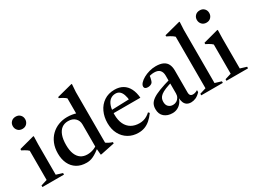

<svg xmlns="http://www.w3.org/2000/svg" viewBox="-54 -1285 2445 1857"><g transform="rotate(-30 1168.5 -356.0)"><path d="M140.5 -583Q109 -583 90 -603.2Q71 -623.5 71 -652Q71 -680.5 90 -700Q109 -719.5 140.5 -719.5Q171.5 -719.5 190.2 -700Q209 -680.5 209 -652Q209 -623.5 190.2 -603.2Q171.5 -583 140.5 -583ZM198.5 -468.5 196 -376.5V-39L266 -17.5V0H25V-17.5L94.5 -39V-365Q89 -371.5 78 -379Q67 -386.5 53.2 -394.5Q39.5 -402.5 24.5 -409.5V-424.5L188.5 -468.5Z M663.5 -330.5Q663.5 -373 635.2 -400.8Q607 -428.5 557 -428.5Q515.5 -428.5 486.2 -406.5Q457 -384.5 441.8 -342Q426.5 -299.5 426.5 -237Q426.5 -176 442.8 -135.8Q459 -95.5 489 -75.2Q519 -55 561 -55Q596 -55 628 -66.5Q660 -78 690 -103.5L692 -74Q659 -48.5 634.2 -31.8Q609.5 -15 589.5 -5.8Q569.5 3.5 551.8 7.2Q534 11 515.5 11Q452 11 407.5 -16.2Q363 -43.5 339.8 -92.2Q316.5 -141 316.5 -205Q316.5 -267.5 336.5 -316Q356.5 -364.5 391.5 -398.2Q426.5 -432 472.2 -449.5Q518 -467 569.5 -467Q596.5 -467 622 -463Q647.5 -459 674 -450.5Q700.5 -442 728 -428L663.5 -409V-622Q657 -628.5 646 -636Q635 -643.5 621.2 -651Q607.5 -658.5 592 -665.5V-677.5L761.5 -721.5H770.5L764.5 -634V-69Q769.5 -65 777.5 -60Q785.5 -55 795.2 -50.2Q805 -45.5 814.8 -41.5Q824.5 -37.5 833 -35.5V-20.5L680 11H670.5L663.5 -65.5Z M1098.5 -467Q1151.5 -467 1189.8 -444.5Q1228 -422 1250.2 -379Q1272.5 -336 1277.5 -274.5H960.5L961 -309.5L1221.5 -318L1175.5 -295.5Q1172 -339.5 1161.5 -369.2Q1151 -399 1133 -414.2Q1115 -429.5 1087.5 -429.5Q1054.5 -429.5 1030 -411Q1005.5 -392.5 992 -354.5Q978.5 -316.5 978.5 -258.5Q978.5 -195 999.5 -151.8Q1020.5 -108.5 1058.8 -86.5Q1097 -64.5 1149.5 -64.5Q1172 -64.5 1192.8 -70Q1213.5 -75.5 1233 -86.8Q1252.5 -98 1270.5 -115L1283 -101.5Q1255 -63 1226 -38Q1197 -13 1164.8 -1Q1132.5 11 1094.5 11Q1032 11 983 -18Q934 -47 906.5 -99Q879 -151 879 -220.5Q879 -288 904.8 -344Q930.5 -400 979.8 -433.5Q1029 -467 1098.5 -467Z M1624.5 -291 1630 -258.5Q1573.5 -243.5 1538 -228.8Q1502.5 -214 1483.2 -198.8Q1464 -183.5 1456.5 -166.5Q1449 -149.5 1449 -128.5Q1449 -92.5 1468.8 -74.2Q1488.5 -56 1517.5 -56Q1540 -56 1557.8 -66.5Q1575.5 -77 1586 -95.5Q1596.5 -114 1596.5 -138V-337Q1596.5 -375.5 1576.8 -397.5Q1557 -419.5 1513.5 -419.5Q1496 -419.5 1476 -415.5Q1456 -411.5 1440.5 -404L1464 -429.5Q1462 -409.5 1458.8 -392.2Q1455.5 -375 1451.2 -362.8Q1447 -350.5 1441.5 -343.5Q1433.5 -335 1420.2 -330.2Q1407 -325.5 1393 -325.5Q1374.5 -325.5 1364.2 -333Q1354 -340.5 1354 -354Q1354 -372.5 1371.8 -392Q1389.5 -411.5 1419 -428Q1448.5 -444.5 1484.5 -454.5Q1520.5 -464.5 1556.5 -464.5Q1608 -464.5 1639.2 -449Q1670.5 -433.5 1684.2 -404.8Q1698 -376 1698 -336V-90.5Q1698 -76 1702.2 -66.2Q1706.5 -56.5 1715 -52Q1723.5 -47.5 1735.5 -47.5Q1748 -47.5 1761.5 -51.8Q1775 -56 1788.5 -64.5V-42Q1761.5 -13 1734.8 -1.2Q1708 10.5 1682.5 10.5Q1653.5 10.5 1635 -1.8Q1616.5 -14 1607.5 -37Q1598.5 -60 1597.5 -91.5L1601 -94Q1593 -62 1574.8 -38.5Q1556.5 -15 1530.8 -2Q1505 11 1474.5 11Q1419 11 1383.5 -19Q1348 -49 1348 -106Q1348 -135.5 1359.2 -159Q1370.5 -182.5 1400 -203.8Q1429.5 -225 1484 -246Q1538.5 -267 1624.5 -291Z M1969.5 -39 2040 -17.5V0H1799V-17.5L1868.5 -39V-614.5Q1861.5 -621.5 1850.8 -629.2Q1840 -637 1824.8 -645.5Q1809.5 -654 1790 -663V-676L1964.5 -721.5H1974L1969.5 -632Z M2196 -583Q2164.5 -583 2145.5 -603.2Q2126.5 -623.5 2126.5 -652Q2126.5 -680.5 2145.5 -700Q2164.5 -719.5 2196 -719.5Q2227 -719.5 2245.8 -700Q2264.5 -680.5 2264.5 -652Q2264.5 -623.5 2245.8 -603.2Q2227 -583 2196 -583ZM2254 -468.5 2251.5 -376.5V-39L2321.5 -17.5V0H2080.5V-17.5L2150 -39V-365Q2144.5 -371.5 2133.5 -379Q2122.5 -386.5 2108.8 -394.5Q2095 -402.5 2080 -409.5V-424.5L2244 -468.5Z"/></g></svg>

Font: Newsreader 36pt Medium
Style: Regular
Weight: 500
Designer: Hugues Gentile
Foundry: Production Type
Version: Version 1.003